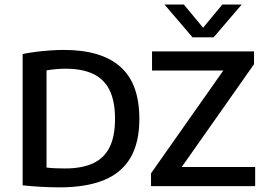

<svg xmlns="http://www.w3.org/2000/svg" viewBox="-20 -822 1178 848"><path d="M243 5.5Q204.5 5.5 162.8 3.2Q121 1 80 -3.5V-583.5Q107.5 -589 138.2 -593Q169 -597 200.8 -599.2Q232.5 -601.5 262 -601.5Q427.5 -601.5 511.5 -527.2Q595.5 -453 595.5 -297Q595.5 -191.5 556 -124.8Q516.5 -58 438.2 -26.2Q360 5.5 243 5.5ZM267.5 -78Q341 -78 390 -100.2Q439 -122.5 463.5 -170.8Q488 -219 488 -297.5Q488 -375.5 463.8 -424.2Q439.5 -473 391 -495.8Q342.5 -518.5 270 -518.5Q249 -518.5 226.2 -516.5Q203.5 -514.5 185.5 -511V-82Q205.5 -79.5 225.8 -78.8Q246 -78 267.5 -78ZM647 0V-56.5L980 -530L983 -510.5H651.5V-595H1102V-538.5L769 -65L766 -84.5H1107V0ZM830.5 -657 706.5 -802H792L887 -687.5H867L962 -802H1047.5L923.5 -657Z"/></svg>

Font: Encode Sans SC Condensed Thin Medium
Style: Regular
Weight: 500
Version: Version 3.002